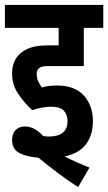

<svg xmlns="http://www.w3.org/2000/svg" viewBox="-20 -642 439 779"><path d="M189 -209Q151 -209 111 -195Q79 -224 54 -261Q29 -298 29 -345Q29 -394 61 -424Q77 -439 103.5 -448.5Q130 -458 181 -458H218V-529H0V-622H399V-529H320V-374H177Q159 -374 150.5 -371.5Q142 -369 136 -363Q129 -357 129 -341Q129 -325 135 -312Q141 -299 150 -287Q165 -292 181 -293.5Q197 -295 211 -295Q284 -295 320.5 -254Q357 -213 357 -150Q357 -95 329.5 -57.5Q302 -20 242 -7Q266 5 293 17Q320 29 343 38L297 117Q254 90 214 59.5Q174 29 136 -2Q87 -6 58 -21.5Q29 -37 29 -74Q29 -100 43.5 -114.5Q58 -129 81 -129Q99 -129 117.5 -120Q136 -111 155 -90Q167 -88 177 -88Q254 -88 254 -151Q254 -177 239 -193Q224 -209 189 -209Z"/></svg>

Font: Noto Sans Devanagari UI ExtraCondensed SemiBold
Style: Regular
Weight: 600
Width: 2
Designer: Jelle Bosma - Monotype Design Team
Foundry: Monotype Imaging Inc.
Version: Version 2.004; ttfautohint (v1.8.4.7-5d5b)